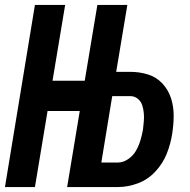

<svg xmlns="http://www.w3.org/2000/svg" viewBox="-28 -755 768 775"><path d="M-8 0H113L164 -307H294L243 0H448Q488 0 528.5 -15Q569 -30 599.5 -63Q630 -96 645.5 -135.5Q661 -175 667 -215Q673 -252 673 -289Q673 -326 662 -359.5Q651 -393 627 -418.5Q603 -444 569 -454.5Q535 -465 498 -465H441L486 -735H365L314 -429H184L235 -735H113ZM381 -99 425 -367H498Q515 -367 528 -356.5Q541 -346 546 -330.5Q551 -315 552.5 -298.5Q554 -282 552.5 -265Q551 -248 549 -231Q545 -209 538.5 -187.5Q532 -166 520.5 -146Q509 -126 489 -112.5Q469 -99 448 -99Z"/></svg>

Font: Iosevka Sparkle Heavy
Style: Italic
Weight: 900
Italic angle: -9°
Designer: Belleve Invis
Foundry: Belleve Invis
Version: Version 4.5.0; ttfautohint (v1.8.3)